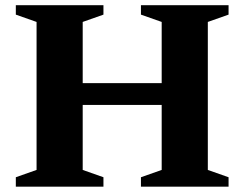

<svg xmlns="http://www.w3.org/2000/svg" viewBox="-20 -702 919 722"><path d="M291 -63 369 -35.5V0H39.5V-35.5L117.5 -63V-619.5L39.5 -647V-682.5H369V-647L291 -619.5ZM761.5 -63 839.5 -35.5V0H510V-35.5L588 -63V-619.5L510 -647V-682.5H839.5V-647L761.5 -619.5ZM197 -307.5V-389.5H682.5V-307.5Z"/></svg>

Font: Newsreader
Style: Bold
Weight: 700
Designer: Hugues Gentile
Foundry: Production Type
Version: Version 1.003